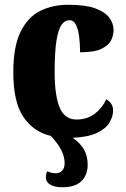

<svg xmlns="http://www.w3.org/2000/svg" viewBox="-20 -570 529 808"><path d="M243 218Q210 218 191.5 207Q173 196 173 177Q173 162 179 151Q186 154 194.5 156.5Q203 159 216 159Q230 159 241 148.5Q252 138 252 116Q252 90 238 62Q224 34 194 2Q121 -15 78.5 -77.5Q36 -140 36 -266Q36 -375 67 -437Q98 -499 150 -524.5Q202 -550 267 -550Q339 -550 380.5 -535Q422 -520 440 -495.5Q458 -471 458 -444Q458 -423 448 -401.5Q438 -380 408 -365Q378 -350 317 -350Q317 -386 313 -416.5Q309 -447 299.5 -466Q290 -485 273 -485Q253 -485 239 -465.5Q225 -446 217.5 -398.5Q210 -351 210 -267Q210 -168 231 -117.5Q252 -67 302 -67Q347 -67 379 -91.5Q411 -116 427 -152Q456 -136 456 -105Q456 -81 441 -55Q426 -29 388.5 -11Q351 7 286 10Q317 31 333 58.5Q349 86 349 123Q349 166 323 192Q297 218 243 218Z"/></svg>

Font: Noto Serif Condensed Black
Style: Regular
Weight: 900
Width: 3
Designer: Monotype Design Team
Foundry: Monotype Imaging Inc.
Version: Version 2.015; ttfautohint (v1.8.4.7-5d5b)